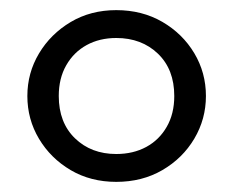

<svg xmlns="http://www.w3.org/2000/svg" viewBox="-20 -710 460 379"><path d="M209.5 -351Q159 -351 119.5 -374.2Q80 -397.5 57 -436Q34 -474.5 34 -520.5Q34 -566 57 -604.5Q80 -643 119.5 -666.5Q159 -690 209.5 -690Q260.5 -690 300.5 -666.8Q340.5 -643.5 363.5 -605Q386.5 -566.5 386.5 -520.5Q386.5 -475 363.5 -436.2Q340.5 -397.5 300.5 -374.2Q260.5 -351 209.5 -351ZM209.5 -406Q243 -406 268.8 -420Q294.5 -434 309.2 -459.8Q324 -485.5 324 -520.5Q324 -573 291.8 -604Q259.5 -635 209.5 -635Q176.5 -635 151 -621Q125.5 -607 110.8 -581.2Q96 -555.5 96 -520.5Q96 -468 128 -437Q160 -406 209.5 -406Z"/></svg>

Font: Geologica Roman ExtraLight
Style: Regular
Weight: 250
Designer: Sindre Bremnes, Frode Helland
Foundry: Monokrom Skriftforlag AS
Version: Version 1.010;gftools[0.9.28]